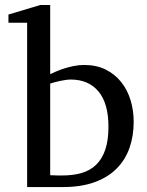

<svg xmlns="http://www.w3.org/2000/svg" viewBox="-20 -757 595 777"><path d="M521 -264.2Q521 -207.5 504.4 -159.4Q487.8 -111.3 452.9 -75.7Q418 -40 363.5 -20Q309.1 0 233.9 0H89.8V-665H14.2V-698.2L143.1 -736.8H183.1V-457Q191.9 -460.9 206.1 -467.3Q220.2 -473.6 238.5 -479.5Q256.8 -485.4 277.8 -489.7Q298.8 -494.1 320.8 -494.1Q370.1 -494.1 407.5 -475.6Q444.8 -457 470.2 -425.3Q495.6 -393.6 508.3 -351.8Q521 -310.1 521 -264.2ZM418.9 -244.1Q418.9 -338.4 378.7 -386.7Q338.4 -435.1 266.1 -435.1Q257.8 -435.1 246.6 -433.6Q235.4 -432.1 223.9 -429.7Q212.4 -427.2 201.4 -424.3Q190.4 -421.4 183.1 -418.9V-47.9Q191.4 -47.4 200.2 -47.4Q207.5 -46.9 215.8 -46.9H231.9Q276.4 -46.9 311 -57.1Q345.7 -67.4 369.6 -90.8Q393.6 -114.3 406.2 -151.9Q418.9 -189.5 418.9 -244.1Z"/></svg>

Font: Charis SIL Viet
Style: Regular
Weight: 400
Foundry: SIL International
Version: Version 5.000